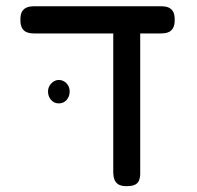

<svg xmlns="http://www.w3.org/2000/svg" viewBox="-20 -602 649 631"><path d="M92.8 -492Q79.5 -492 69.2 -495.6Q59 -499.2 53 -509Q47 -518.8 47 -536.8Q47 -555.8 53 -565Q59 -574.2 69.2 -577.9Q79.5 -581.5 91.8 -581.5H509.5Q522.8 -581.5 532.5 -577.9Q542.2 -574.2 548.2 -565Q554.2 -555.8 554.2 -536.8Q554.2 -518.8 548.2 -509Q542.2 -499.2 532.1 -495.6Q522 -492 508.5 -492ZM396 9.8Q378 9.8 368.8 3.8Q359.5 -2.2 355.9 -12.5Q352.2 -22.8 352.2 -36V-505L440.8 -500.8V-29Q440.8 -18.5 437.1 -9.4Q433.5 -0.2 424.1 4.8Q414.8 9.8 396 9.8ZM173.2 -262.2Q157.8 -262.2 147.8 -273.7Q137.8 -285.1 137.8 -301.8Q137.8 -316.5 148.6 -327.9Q159.5 -339.2 173.2 -339.2Q187.9 -339.2 198.5 -328.3Q209 -317.3 209 -301.7Q209 -285 199 -273.6Q189 -262.2 173.2 -262.2Z"/></svg>

Font: Fredoka Light
Style: Regular
Weight: 300
Designer: Ben Nathan
Foundry: Milena B. Brandão, Ben Nathan
Version: Version 2.001